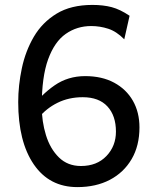

<svg xmlns="http://www.w3.org/2000/svg" viewBox="-20 -745 626 777"><path d="M504.4 -681.2 482.9 -585.9Q451.7 -617.7 418 -628.7Q384.3 -639.6 349.1 -639.6Q291.5 -639.6 246.1 -607.9Q200.7 -576.2 174.8 -505.1Q148.9 -434.1 148.9 -314.9Q148.9 -253.4 166 -198Q183.1 -142.6 218.5 -107.9Q253.9 -73.2 307.6 -73.2Q372.1 -73.2 410.6 -113.5Q449.2 -153.8 449.2 -212.4Q449.2 -276.9 414.8 -314.2Q380.4 -351.6 314.9 -351.6Q258.3 -351.6 212.6 -328.9Q167 -306.2 136.7 -268.6L105 -305.2Q146.5 -361.8 200.7 -399.4Q254.9 -437 324.7 -437Q392.6 -437 441.9 -410.4Q491.2 -383.8 517.8 -337.2Q544.4 -290.5 544.4 -229.5Q544.4 -155.3 512.7 -101.1Q481 -46.9 424.6 -17.3Q368.2 12.2 293 12.2Q179.7 12.2 116.7 -79.8Q53.7 -171.9 53.7 -332Q53.7 -399.4 68.4 -468.8Q83 -538.1 116.9 -596.2Q150.9 -654.3 209 -689.7Q267.1 -725.1 354 -725.1Q397.5 -725.1 431.9 -716.1Q466.3 -707 504.4 -681.2Z"/></svg>

Font: Kanchenjunga
Style: Regular
Weight: 400
Designer: Becca Hirsbrunner Spalinger
Foundry: SIL International
Version: Version 2.001